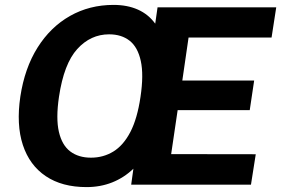

<svg xmlns="http://www.w3.org/2000/svg" viewBox="-20 -753 1146 783"><path d="M1106.5 -723 1087.5 -600H749L723.5 -424.5H1016.5L998.5 -304H704.5L678 -124.5L1023 -124L1003.5 0H515L524 -65Q486 -28.5 437.8 -9.2Q389.5 10 333 10Q233 10 166.8 -34.5Q100.5 -79 73.2 -161.8Q46 -244.5 63 -359.5Q80.5 -475 133 -558.8Q185.5 -642.5 265.2 -687.8Q345 -733 443 -733Q499.5 -733 542.5 -713.8Q585.5 -694.5 613 -656.5L622.5 -723ZM351 -110Q401.5 -110 442.5 -135.2Q483.5 -160.5 511.8 -215Q540 -269.5 553 -358Q566.5 -448 554.2 -504.2Q542 -560.5 508.8 -586.8Q475.5 -613 425 -613Q349.5 -613 295 -553Q240.5 -493 220.5 -358Q207.5 -270 220.2 -215.2Q233 -160.5 266.8 -135.2Q300.5 -110 351 -110Z"/></svg>

Font: Public Sans Thin
Style: Bold Italic
Weight: 700
Italic angle: -8°
Version: Version 2.001